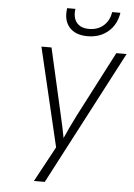

<svg xmlns="http://www.w3.org/2000/svg" viewBox="-62 -996 728 1042"><g transform="rotate(5 302.0 -475.0)"><path d="M163 0 267 -192 140 -730H195L276 -373Q284 -340 291.5 -303.5Q299 -267 303 -246Q312 -267 329 -303.5Q346 -340 363 -373L548 -730H604L222 0ZM384 -808Q317 -808 284 -846.5Q251 -885 261 -950H306Q299 -903 321 -875.5Q343 -848 389 -848Q436 -848 467.5 -875.5Q499 -903 506 -950H551Q541 -885 496 -846.5Q451 -808 384 -808Z"/></g></svg>

Font: NKDuy Mono Thin
Style: Italic
Weight: 100
Italic angle: -9°
Monospace: yes
Designer: NKDuy
Foundry: NKDuy
Version: Version 2.251; ttfautohint (v1.8.4.7-5d5b)